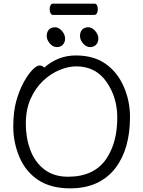

<svg xmlns="http://www.w3.org/2000/svg" viewBox="-20 -1018 785 1056"><path d="M420 -820Q420 -842 432 -855Q444 -868 466 -868Q486 -868 503.5 -848Q521 -828 521 -806Q521 -785 508.5 -772Q496 -759 476 -759Q454 -759 437 -779Q420 -799 420 -820ZM283 -868Q303 -868 320.5 -848Q338 -828 338 -806Q338 -785 325.5 -772Q313 -759 293 -759Q271 -759 254 -779Q237 -799 237 -820Q237 -842 249 -855Q261 -868 283 -868ZM253 -968Q253 -980 258 -989Q263 -998 272 -998H500Q509 -998 513.5 -989Q518 -980 518 -967Q518 -955 513 -945.5Q508 -936 499 -936H271Q263 -936 258 -945.5Q253 -955 253 -968ZM223 -646Q299 -713 397 -713Q495 -713 560 -667.5Q625 -622 660 -543Q695 -464 695 -375Q695 -200 616 -95Q529 18 366 18Q259 18 189.5 -28.5Q120 -75 86.5 -155Q53 -235 53 -319.5Q53 -404 69.5 -462.5Q86 -521 110 -565Q134 -609 158 -633.5Q182 -658 197.5 -658Q213 -658 223 -646ZM354 -46Q498 -46 565 -145Q625 -234 625 -371Q625 -483 565.5 -568Q506 -653 399 -653Q356 -653 307.5 -633Q259 -613 217 -573.5Q175 -534 148.5 -475Q122 -416 122 -337.5Q122 -259 147 -192.5Q172 -126 224 -86Q276 -46 354 -46Z"/></svg>

Font: ToneOZ-Pinyin-WenKai-Regular
Style: Regular
Weight: 400
Designer: Fontworks Inc.
Foundry: ToneOZ
Version: Version 0.240331